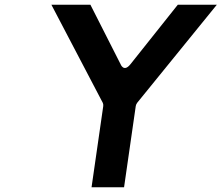

<svg xmlns="http://www.w3.org/2000/svg" viewBox="-20 -820 941 815"><path d="M198.1 -800 416.1 -383.9C417.9 -380.6 419 -375 418.3 -370L368.6 -25H506.6L556.3 -370C556.9 -374 559.2 -379.8 562.5 -383.9L900.5 -800H734.8L533.8 -547.4C505.2 -511.4 491.9 -547.4 491.9 -547.4L363.7 -800Z"/></svg>

Font: Hussar Ekologiczny
Style: Regular
Weight: 400
Foundry: Cannot Into Space Fonts
Version: Version 0.97